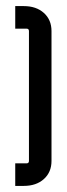

<svg xmlns="http://www.w3.org/2000/svg" viewBox="-20 -570 219 630"><path d="M30 -476H67Q75 -476 75 -468V-42Q75 -34 67 -34H30V40H58Q99 40 124 17.5Q149 -5 149 -42V-468Q149 -505 124 -527.5Q99 -550 58 -550H30Z"/></svg>

Font: Venice Serif Bold
Style: Regular
Weight: 700
Designer: Bruno Pierini
Foundry: Unio | Creative Solutions
Version: Version 1.000;PS 001.000;hotconv 1.0.70;makeotf.lib2.5.58329